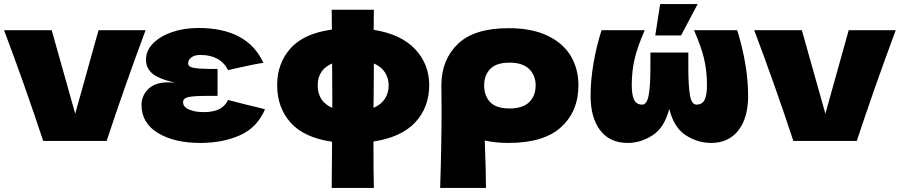

<svg xmlns="http://www.w3.org/2000/svg" viewBox="-20 -695 4438 947"><path d="M698 -546Q590 -255 506 0H193Q103 -273 0 -546H235L351 -134L466 -546Z M700 -401Q700 -445 734.5 -480.5Q769 -516 828 -536.5Q887 -557 958 -557Q1201 -557 1279 -385Q1241 -380 1153 -360Q1121 -352 1105 -349Q1067 -424 968 -424Q940 -424 924 -412Q908 -400 908 -382Q908 -365 937 -360Q966 -355 1019 -355H1053V-222H996Q934 -222 908.5 -216Q883 -210 883 -191Q883 -167 913 -154.5Q943 -142 983 -142Q1032 -142 1061 -156.5Q1090 -171 1105 -202L1198 -178Q1263 -163 1287 -156Q1249 -66 1164 -28Q1079 10 968 10Q840 10 759 -39Q678 -88 678 -178Q678 -222 711 -255.5Q744 -289 811 -289Q821 -289 843 -287Q759 -307 729.5 -334Q700 -361 700 -401Z M1822 3Q1822 161 1824 232H1616L1618 4Q1479 -16 1413 -90.5Q1347 -165 1347 -275Q1347 -382 1412.5 -456Q1478 -530 1617 -549L1616 -647H1824L1823 -548Q1959 -526 2028 -452Q2097 -378 2097 -275Q2097 -166 2028.5 -92Q1960 -18 1822 3ZM1619 -163V-219Q1619 -328 1618 -382Q1547 -351 1547 -274Q1547 -194 1619 -163ZM1897 -274Q1897 -309 1879 -337.5Q1861 -366 1824 -382Q1824 -272 1823 -219Q1823 -182 1822 -163Q1860 -179 1878.5 -208Q1897 -237 1897 -274Z M2833 -275Q2833 -146 2747.5 -68Q2662 10 2489 10Q2424 10 2371 -2Q2377 160 2377 232H2151Q2158 15 2158 -157L2157 -264V-275V-277Q2158 -401 2238.5 -478.5Q2319 -556 2489 -556Q2604 -556 2681.5 -518.5Q2759 -481 2796 -417.5Q2833 -354 2833 -275ZM2622 -274Q2622 -323 2590 -354.5Q2558 -386 2493 -386Q2428 -386 2398 -355Q2368 -324 2368 -274Q2368 -222 2398 -191Q2428 -160 2493 -160Q2558 -160 2590 -191Q2622 -222 2622 -274Z M3616 -546Q3641 -467 3655.5 -383Q3670 -299 3670 -222Q3670 -114 3622 -52Q3574 10 3487 10Q3422 10 3363 -27.5Q3304 -65 3281 -158Q3257 -65 3198.5 -27.5Q3140 10 3076 10Q2988 10 2940.5 -52Q2893 -114 2893 -222Q2893 -300 2907.5 -384Q2922 -468 2947 -546H3160Q3126 -469 3111 -408Q3096 -347 3096 -275Q3096 -227 3107.5 -203Q3119 -179 3148 -179Q3171 -179 3179.5 -225.5Q3188 -272 3188 -357V-436H3375V-359Q3375 -272 3383 -225.5Q3391 -179 3415 -179Q3444 -179 3455.5 -203Q3467 -227 3467 -275Q3467 -347 3452 -408Q3437 -469 3403 -546ZM3339 -520H3212L3236 -675H3421Z M4398 -546Q4290 -255 4206 0H3893Q3803 -273 3700 -546H3935L4051 -134L4166 -546Z"/></svg>

Font: Dela Gothic One
Style: Regular
Weight: 400
Designer: aratakana
Foundry: aratakana
Version: Version 1.004